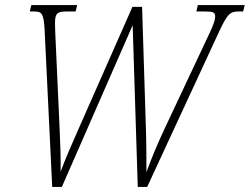

<svg xmlns="http://www.w3.org/2000/svg" viewBox="-20 -734 981 754"><path d="M155 -621 185 0H223L501 -635L521 0H558L841 -611C876 -686 886 -689 923 -689H935L941 -714H757L751 -689H778C817 -689 825 -687 825 -668C825 -656 818 -635 802 -602L627 -230C596 -164 574 -110 555 -58C555 -109 555 -169 553 -229L538 -707H500L289 -229C260 -163 237 -111 218 -60C219 -110 217 -171 214 -231L198 -584C197 -601 196 -631 196 -644C196 -683 206 -689 244 -689H277L283 -714H103L97 -689H111C143 -689 151 -684 155 -621Z"/></svg>

Font: Noto Serif Condensed ExtraLight
Style: Italic
Weight: 200
Width: 3
Italic angle: -12°
Designer: Monotype Design Team
Foundry: Monotype Imaging Inc.
Version: Version 2.013